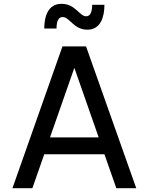

<svg xmlns="http://www.w3.org/2000/svg" viewBox="-20 -982 776 1002"><path d="M436 -827C506 -827 525 -895 525 -957H461C461 -920 451 -897 430 -897C394 -897 374 -962 301 -962C230 -962 211 -895 211 -833H275C275 -869 284 -893 307 -893C344 -893 364 -827 436 -827ZM149 0 211 -177H525L587 0H691L429 -740H306L45 0ZM368 -628 495 -265H241Z"/></svg>

Font: Be Vietnam Pro
Style: Regular
Weight: 400
Designer: Lam Bao, Tony Le, Vietanh Nguyen
Foundry: Yellow Type Foundry
Version: Version 1.002